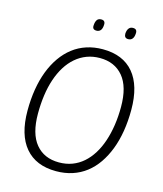

<svg xmlns="http://www.w3.org/2000/svg" viewBox="-127 -959 898 1061"><g transform="rotate(15 322.0 -428.5)"><path d="M294 9Q179 9 117.5 -63.5Q56 -136 56 -274Q56 -339 65.5 -396.5Q75 -454 93.5 -502Q112 -550 139 -588.5Q166 -627 201 -654Q236 -681 279 -695Q322 -709 371 -709Q487 -709 548 -636.5Q609 -564 609 -426Q609 -361 599.5 -303.5Q590 -246 571.5 -198Q553 -150 526.5 -111.5Q500 -73 465 -46Q430 -19 387 -5Q344 9 294 9ZM297 -42Q338 -42 372.5 -55Q407 -68 435 -92.5Q463 -117 484.5 -151.5Q506 -186 520.5 -229Q535 -272 542.5 -322Q550 -372 550 -427Q550 -542 501.5 -600Q453 -658 368 -658Q328 -658 293.5 -645Q259 -632 230.5 -607.5Q202 -583 180.5 -548.5Q159 -514 144.5 -471Q130 -428 123 -378Q116 -328 116 -273Q116 -158 164 -100Q212 -42 297 -42ZM491 -799Q479 -799 473.5 -805.5Q468 -812 468 -824Q469 -844 477.5 -855Q486 -866 501 -866Q514 -866 519.5 -859.5Q525 -853 524 -840Q523 -820 514.5 -809.5Q506 -799 491 -799ZM309 -799Q297 -799 291.5 -805Q286 -811 287 -823Q288 -843 295.5 -854.5Q303 -866 320 -866Q332 -866 337.5 -859.5Q343 -853 342 -840Q341 -819 332.5 -809Q324 -799 309 -799Z"/></g></svg>

Font: Georama Light
Style: Italic
Weight: 300
Italic angle: -9°
Designer: Jean-Baptiste Levee
Foundry: Production Type
Version: Version 1.001